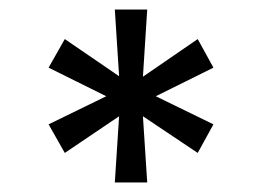

<svg xmlns="http://www.w3.org/2000/svg" viewBox="-20 -787 550 403"><path d="M230 -543 116 -466 82 -526 203 -585 82 -645 116 -705 230 -627 221 -767H289L280 -626L395 -705L428 -645L307 -585L428 -526L395 -466L280 -543L289 -404H221Z"/></svg>

Font: Be Vietnam Medium
Style: Regular
Weight: 500
Designer: Gabriel Lam
Foundry: TypeRant
Version: Version 4.000